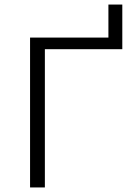

<svg xmlns="http://www.w3.org/2000/svg" viewBox="-20 -823 587 843"><path d="M517 -803V-607H177V0H112V-658H456V-803Z"/></svg>

Font: Ysabeau Infant Semilight
Style: Regular
Weight: 300
Designer: Christian Thalmann (Catharsis Fonts)
Version: Version 0.003